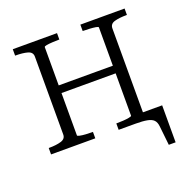

<svg xmlns="http://www.w3.org/2000/svg" viewBox="-118 -620 852 873"><g transform="rotate(-20 307.5 -183.5)"><path d="M118 -66V-443Q118 -465 95 -471.5Q72 -478 37 -478H35V-509H249V-478H246Q232 -478 215 -477Q198 -476 186.5 -474Q175 -472 175 -468V-41Q175 -38 186.5 -35.5Q198 -33 215 -32Q232 -31 246 -31H249V0H35V-31H37Q72 -31 95 -38Q118 -45 118 -66ZM437 -41V-468Q437 -472 424.5 -474Q412 -476 395 -477Q378 -478 364 -478H362V-509H576V-478H574Q539 -478 516 -471.5Q493 -465 493 -443V0H362V-31H364Q378 -31 395 -32Q412 -33 424.5 -35.5Q437 -38 437 -41ZM153 -246V-283H462V-246ZM432 0V-37H586V142H553L543 49Q541 29 531 18.5Q521 8 499.5 4Q478 0 445 0Z"/></g></svg>

Font: Roboto Serif 36pt ExtraLight
Style: Regular
Weight: 250
Designer: Greg Gazdowicz
Foundry: Commercial Type
Version: Version 1.008